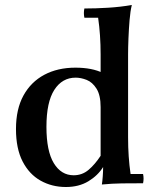

<svg xmlns="http://www.w3.org/2000/svg" viewBox="-20 -734 621 769"><path d="M388 5Q390 -7 391.5 -27Q393 -47 393 -65L383 -110V-516Q383 -595 373 -663H318Q314 -682 318 -700Q363 -700 412.5 -703Q462 -706 508 -714Q502 -690 499 -654Q496 -618 494.5 -580.5Q493 -543 493 -516V-184Q493 -105 503 -37H553Q557 -19 553 0Q508 0 468.5 0.5Q429 1 388 5ZM244 15Q188 15 142.5 -10.5Q97 -36 70.5 -87.5Q44 -139 44 -217Q44 -297 74 -351.5Q104 -406 157.5 -434.5Q211 -463 282 -463Q349 -463 392.5 -441.5Q436 -420 469 -386L383 -305Q383 -353 366.5 -379Q350 -405 327 -414Q304 -423 283 -423Q229 -423 197.5 -374Q166 -325 166 -226Q166 -129 195.5 -80.5Q225 -32 275 -32Q309 -32 334.5 -53.5Q360 -75 383 -110L393 -65Q372 -31 334 -8Q296 15 244 15Z"/></svg>

Font: Poltawski Nowy Medium
Style: Regular
Weight: 500
Version: Version 1.001;gftools[0.9.25]